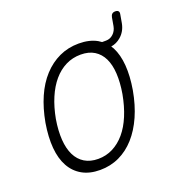

<svg xmlns="http://www.w3.org/2000/svg" viewBox="-119 -749 837 867"><g transform="rotate(-20 300.0 -315.0)"><path d="M218 10Q168 10 132.5 -10Q97 -30 76.5 -67Q56 -104 51.5 -156.5Q47 -209 58 -275Q70 -341 93 -393.5Q116 -446 150 -483Q184 -520 227 -540Q270 -560 321 -560Q372 -560 408 -540Q416 -535 423 -530H442Q462 -530 477 -544Q492 -558 496 -580L503 -620Q505 -630 510.5 -635Q516 -640 526 -640Q536 -640 540.5 -635Q545 -630 543 -620L536 -580Q529 -542 502 -519Q481 -501 455 -497Q459 -490 463 -484Q482 -447 486 -395Q490 -343 479 -278Q467 -211 443.5 -158Q420 -105 386.5 -67.5Q353 -30 310.5 -10Q268 10 218 10ZM227 -40Q265 -40 297.5 -56.5Q330 -73 356 -103.5Q382 -134 400.5 -178.5Q419 -223 429 -278Q438 -331 435.5 -374Q433 -417 418.5 -447Q404 -477 377.5 -493.5Q351 -510 312 -510Q273 -510 240 -493.5Q207 -477 181 -446.5Q155 -416 136.5 -372.5Q118 -329 108 -275Q99 -221 102 -177.5Q105 -134 120 -103.5Q135 -73 162 -56.5Q189 -40 227 -40Z"/></g></svg>

Font: Maple Mono NL Thin
Style: Italic
Weight: 250
Italic angle: -10°
Monospace: yes
Designer: subframe7536
Version: Version 7.000